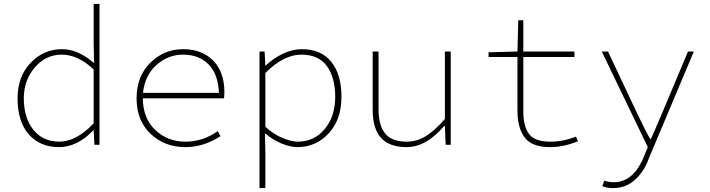

<svg xmlns="http://www.w3.org/2000/svg" viewBox="-20 -742 3640 984"><path d="M282 12Q185 12 127.5 -53.5Q70 -119 70 -238Q70 -350 137 -420Q204 -490 298 -490Q380 -490 460 -420H462L460 -520V-722H490V0H464L460 -74H458Q376 12 282 12ZM284 -16Q371 -16 460 -110V-386Q380 -462 296 -462Q215 -462 158.5 -396.5Q102 -331 102 -238Q102 -138 151 -77Q200 -16 284 -16Z M930 12Q824 12 752 -56Q680 -124 680 -238Q680 -351 750.5 -420.5Q821 -490 918 -490Q1015 -490 1072.5 -431.5Q1130 -373 1130 -270Q1130 -250 1128 -238H712Q713 -135 776 -75.5Q839 -16 930 -16Q1020 -16 1096 -70L1110 -44Q1023 12 930 12ZM918 -462Q841 -462 781.5 -408.5Q722 -355 713 -266H1102Q1098 -363 1048.5 -412.5Q999 -462 918 -462Z M1310 222V-478H1336L1340 -406H1342Q1380 -443 1429.5 -466.5Q1479 -490 1526 -490Q1626 -490 1678 -425Q1730 -360 1730 -246Q1730 -129 1664.5 -58.5Q1599 12 1504 12Q1468 12 1422 -7Q1376 -26 1340 -58H1338L1340 42V222ZM1506 -16Q1590 -16 1644 -80.5Q1698 -145 1698 -246Q1698 -344 1655.5 -403Q1613 -462 1524 -462Q1434 -462 1340 -368V-92Q1382 -54 1427.5 -35Q1473 -16 1506 -16Z M2064 12Q1976 12 1933 -35Q1890 -82 1890 -180V-478H1920V-184Q1920 -98 1954.5 -57Q1989 -16 2064 -16Q2116 -16 2161 -43.5Q2206 -71 2260 -132V-478H2290V0H2264L2260 -96H2256Q2164 12 2064 12Z M2798 12Q2707 12 2669.5 -36.5Q2632 -85 2632 -176V-450H2484V-474L2632 -478L2636 -638H2662V-478H2924V-450H2662V-172Q2662 -94 2691.5 -55Q2721 -16 2800 -16Q2867 -16 2932 -42L2942 -18Q2869 12 2798 12Z M3122 222Q3089 222 3067 212L3077 184Q3101 192 3125 192Q3228 192 3282 56L3300 12L3064 -478H3096L3244 -164Q3286 -75 3312 -30H3316Q3326 -51 3374 -164L3506 -478H3536L3306 68Q3284 132 3237 177Q3190 222 3122 222Z"/></svg>

Font: TypoPRO Source Code Pro
Style: Regular
Weight: 200
Monospace: yes
Designer: Paul D. Hunt, Teo Tuominen
Foundry: Adobe Systems Incorporated
Version: Version 2.010;PS 1.0;hotconv 1.0.84;makeotf.lib2.5.63406